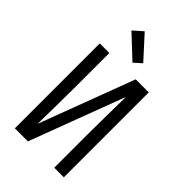

<svg xmlns="http://www.w3.org/2000/svg" viewBox="-288 -1079 1175 1175"><g transform="rotate(45 300.0 -491.0)"><path d="M88 0V-735H171V-441Q171 -360 169.5 -279.5Q168 -199 167 -118L399 -735H512V0H429V-294Q429 -375 430.5 -455.5Q432 -536 433 -617L201 0ZM313 -793 169 -928 230 -982 362 -837Z"/></g></svg>

Font: Iosevka Fixed Extended
Style: Regular
Weight: 400
Width: 7
Monospace: yes
Designer: Belleve Invis
Foundry: Belleve Invis
Version: Version 24.1.1; ttfautohint (v1.8.4)